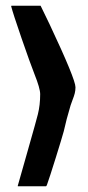

<svg xmlns="http://www.w3.org/2000/svg" viewBox="-20 -649 305 669"><path d="M153 -564Q243 -373 243 -345Q243 -334 240.5 -324Q238 -314 233 -301.5Q228 -289 226 -282Q211 -232 202 -191Q196 -169 174.5 -100Q153 -31 144 -6Q142 0 140 0H43Q41 0 42 -2Q45 -13 76.5 -123.5Q108 -234 112 -251Q120 -283 120 -321Q120 -341 100 -391Q85 -429 55 -516Q25 -603 19 -627Q19 -629 20 -629H121Q122 -629 122 -628Q131 -610 153 -564Z"/></svg>

Font: Cubao Free Narrow
Style: Narrow
Weight: 400
Width: 3
Designer: Aaron Amar
Version: Version 001.001